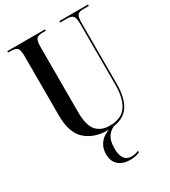

<svg xmlns="http://www.w3.org/2000/svg" viewBox="-225 -825 1038 1170"><g transform="rotate(-30 294.0 -239.5)"><path d="M309 10Q410 10 454 -44Q498 -98 498 -209V-631Q498 -680 509.5 -692Q521 -704 546 -704H588V-714H386V-704H434Q463 -704 475.5 -692Q488 -680 488 -634V-207Q488 -111 452.5 -59.5Q417 -8 334 -8Q275 -8 241.5 -45Q208 -82 208 -177V-631Q208 -680 220.5 -692Q233 -704 262 -704H285V-714H20V-704H41Q69 -704 82.5 -692.5Q96 -681 96 -635V-217Q96 -95 155.5 -42.5Q215 10 309 10ZM338 235Q378 235 406 221V210Q380 221 356 221Q289 221 289 126Q289 70 311.5 40.5Q334 11 372 0H347Q283 17 255 50.5Q227 84 227 131Q227 182 257.5 208.5Q288 235 338 235Z"/></g></svg>

Font: Noto Serif Display Condensed Semi
Style: Regular
Weight: 600
Width: 3
Designer: Monotype Design Team
Foundry: Monotype Imaging Inc.
Version: Version 1.900